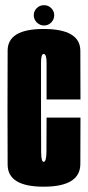

<svg xmlns="http://www.w3.org/2000/svg" viewBox="-20 -718 342 742"><path d="M148.5 3.5Q290 3.5 290.5 -84Q291 -171.5 291 -263.5H160Q160 -167 159.5 -129.8Q159 -92.5 148.5 -92.5Q139.5 -92.5 139 -129.5Q138.5 -166.5 138.5 -299.5Q138.5 -442.5 138.5 -476Q138.5 -509.5 148.5 -509.5Q160 -509.5 160 -476.2Q160 -443 160 -333.5H291Q291 -438 290.5 -522Q290 -606 148.5 -606Q10 -606 9.5 -522.8Q9 -439.5 9 -299.5Q9 -166.5 9.5 -81.5Q10 3.5 148.5 3.5ZM150 -619.5Q166.5 -619.5 178 -631.2Q189.5 -643 189.5 -659Q189.5 -675 178 -686.5Q166.5 -698 150 -698Q133.5 -698 122 -686.5Q110.5 -675 110.5 -659Q110.5 -642.5 122.5 -631Q134.5 -619.5 150 -619.5Z"/></svg>

Font: Anybody UltraCondensed
Style: Bold
Weight: 700
Width: 1
Version: Version 1.113;gftools[0.9.25]